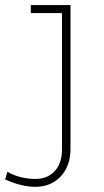

<svg xmlns="http://www.w3.org/2000/svg" viewBox="-88 -491 407 749"><path d="M187 -471.2V89.8Q187 155.8 149.2 196.8Q111.3 237.8 49.8 237.8Q-3.9 237.8 -67.9 209L-59.1 179.2Q-10.3 207 50.8 207Q96.7 207 125.2 176.8Q153.8 146.5 153.8 90.8V-439.9H32.2V-471.2Z"/></svg>

Font: BioRhyme ExtraLight
Style: Regular
Weight: 275
Designer: Aoife Mooney
Foundry: Aoife Mooney Type
Version: Version 1.500;PS 001.500;hotconv 1.0.88;makeotf.lib2.5.64775